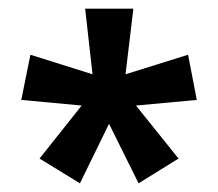

<svg xmlns="http://www.w3.org/2000/svg" viewBox="-20 -781 503 442"><path d="M287 -761H176L193 -610L50 -655L29 -551L168 -538L71 -416L164 -359L231 -496L299 -359L391 -416L293 -538L433 -551L413 -655L269 -610Z"/></svg>

Font: Noto Sans Arabic Cond SemBd
Style: Regular
Weight: 600
Width: 3
Designer: Monotype Design Team, Nadine Chahine, Nizar Qandah and Khaled Hosny
Foundry: Monotype Imaging Inc.
Version: Version 2.012